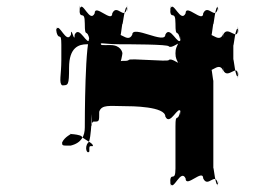

<svg xmlns="http://www.w3.org/2000/svg" viewBox="-20 -708 1033 720"><path d="M430 -542C462 -542 613 -542 613 -534C624 -526 646 -547 652 -545C652 -537 649 -555 649 -547C643 -532 638 -528 638 -508C638 -489 643 -484 649 -470C649 -462 652 -480 652 -472C646 -470 624 -491 613 -483C613 -475 463 -491 463 -483C452 -475 431 -486 425 -472C425 -464 427 -478 427 -470C433 -468 439 -505 439 -508C439 -512 433 -539 394 -539C362 -539 358 -537 358 -545C364 -547 386 -542 430 -542ZM443 -310C475 -310 600 -309 600 -271C618 -233 649 -317 658 -289C658 -251 656 -329 656 -291C646 -244 638 -290 638 -234V-76C638 -20 618 -70 618 -21C618 17 620 -57 620 -19C630 10 658 -77 676 -39C676 -1 742 -77 742 -39C760 -1 787 -66 797 -19C797 19 798 -59 798 -21C789 7 780 -96 780 -76V-408C780 -388 772 -493 762 -465C762 -427 760 -500 760 -462C760 -414 798 -483 816 -445C816 -407 817 -483 817 -445C834 -407 872 -474 872 -425C872 -387 874 -465 874 -427C864 -398 855 -503 855 -483V-540C855 -520 864 -624 874 -595C874 -557 872 -636 872 -598C872 -549 834 -616 817 -578C817 -540 816 -616 816 -578C798 -540 760 -608 760 -560C760 -522 762 -596 762 -558C772 -530 780 -636 780 -616V-620C780 -600 789 -704 798 -676C798 -638 797 -715 797 -677C787 -630 760 -696 742 -658C742 -620 676 -696 676 -658C658 -620 630 -706 620 -677C620 -639 618 -714 618 -676C618 -627 638 -676 638 -620C638 -559 646 -607 656 -558C656 -520 658 -598 658 -560C649 -531 618 -616 600 -578C600 -540 476 -616 476 -578C458 -540 419 -608 419 -560C419 -522 421 -596 421 -558C431 -530 439 -636 439 -616V-620C439 -600 449 -704 458 -676C458 -638 456 -715 456 -677C446 -630 419 -696 401 -658C401 -620 335 -696 335 -658C317 -620 290 -706 280 -677C280 -639 278 -714 278 -676C278 -627 298 -676 298 -620C298 -559 306 -607 316 -558C316 -520 317 -598 317 -560C308 -531 278 -616 260 -578C260 -540 246 -616 246 -578C229 -540 201 -626 192 -598C192 -560 190 -633 190 -595C200 -548 210 -595 210 -540V-483C210 -427 200 -397 213 -388C236 -388 239 -388 239 -454C239 -531 276 -542 306 -542C318 -542 332 -542 332 -564C350 -586 379 -595 376 -604C364 -604 362 -606 362 -619C352 -622 344 -592 321 -575C298 -575 298 -243 298 -230C298 -199 286 -172 245 -162C213 -162 213 -161 213 -174C223 -196 250 -206 245 -206C222 -206 288 -206 288 -193C306 -180 332 -169 328 -160C314 -160 315 -162 315 -140C306 -128 296 -155 310 -173C324 -173 325 -329 325 -263C325 -215 317 -243 330 -252C353 -252 352 -251 352 -289C361 -317 393 -310 443 -310Z"/></svg>

Font: Hussar Przerywany
Style: Regular
Weight: 400
Foundry: Cannot Into Space Fonts
Version: Version 0.982